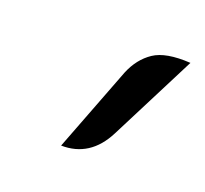

<svg xmlns="http://www.w3.org/2000/svg" viewBox="-56 -776 371 348"><g transform="rotate(20 129.5 -602.0)"><path d="M153 -656Q165 -685 188 -700.5Q211 -716 259 -713L174 -546Q146 -491 90 -492Z"/></g></svg>

Font: K2D Light
Style: Italic
Weight: 300
Italic angle: -10°
Designer: Katatrad Aksorn Co.,Ltd.
Foundry: Cadson Demak Co.,Ltd.
Version: Version 1.000; ttfautohint (v1.6)